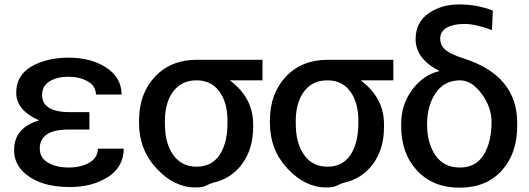

<svg xmlns="http://www.w3.org/2000/svg" viewBox="-20 -826 2436 884"><path d="M44.9 -134.8Q44.9 -238.3 160.2 -271.5Q54.7 -318.4 54.7 -398.9Q54.7 -479.5 125 -520Q195.3 -560.5 296.9 -560.5Q398.4 -560.5 468.8 -515.1Q539.1 -469.7 540 -390.6H421.9Q420.9 -430.7 383.3 -451.7Q345.7 -472.7 294.4 -472.7Q243.2 -472.7 208.5 -451.7Q173.8 -430.7 173.8 -388.7Q173.8 -309.6 303.7 -309.6H391.6V-229.5H295.9Q163.1 -229.5 163.1 -142.6Q163.1 -98.6 201.7 -76.7Q240.2 -54.7 295.9 -54.7Q351.6 -54.7 390.6 -76.7Q429.7 -98.6 430.7 -141.6H549.8Q548.8 -56.6 476.6 -10.7Q404.3 35.2 301.8 35.2Q155.3 35.2 83 -39.1Q44.9 -79.1 44.9 -134.8Z M620.1 -259.8V-270.5Q620.1 -394.5 693.4 -472.7Q766.6 -550.8 886.7 -550.8H1188.5V-456.1H1038.1Q1145.5 -376 1145.5 -254.9V-240.2Q1145.5 -140.6 1095.2 -71.8Q1044.9 -2.9 960 15.6Q944.3 20.5 928.2 28.8Q912.1 37.1 879.9 37.1Q782.2 37.1 701.2 -49.8Q620.1 -136.7 620.1 -259.8ZM739.3 -255.9Q739.3 -166 777.8 -112.3Q816.4 -58.6 885.3 -58.6Q954.1 -58.6 990.2 -111.8Q1026.4 -165 1027.3 -253.9V-270.5Q1027.3 -354.5 989.7 -405.3Q952.1 -456.1 884.8 -456.1Q817.4 -456.1 779.3 -407.2Q741.2 -358.4 739.3 -277.3Z M1222.7 -259.8V-270.5Q1222.7 -394.5 1295.9 -472.7Q1369.1 -550.8 1489.3 -550.8H1791V-456.1H1640.6Q1748 -376 1748 -254.9V-240.2Q1748 -140.6 1697.8 -71.8Q1647.5 -2.9 1562.5 15.6Q1546.9 20.5 1530.8 28.8Q1514.6 37.1 1482.4 37.1Q1384.8 37.1 1303.7 -49.8Q1222.7 -136.7 1222.7 -259.8ZM1341.8 -255.9Q1341.8 -166 1380.4 -112.3Q1418.9 -58.6 1487.8 -58.6Q1556.6 -58.6 1592.8 -111.8Q1628.9 -165 1629.9 -253.9V-270.5Q1629.9 -354.5 1592.3 -405.3Q1554.7 -456.1 1487.3 -456.1Q1419.9 -456.1 1381.8 -407.2Q1343.8 -358.4 1341.8 -277.3Z M1827.1 -245.1V-254.9Q1827.1 -344.7 1877.9 -413.1Q1928.7 -481.4 2003.9 -499Q1893.6 -554.7 1893.6 -645.5Q1893.6 -722.7 1952.6 -764.2Q2011.7 -805.7 2093.8 -805.7Q2175.8 -805.7 2249 -777.3L2245.1 -687.5Q2168.9 -715.8 2119.1 -715.8Q2069.3 -715.8 2038.1 -699.2Q2006.8 -682.6 2006.8 -647.9Q2006.8 -613.3 2035.6 -592.8Q2064.5 -572.3 2116.2 -556.6Q2361.3 -477.5 2361.3 -259.8V-246.1Q2361.3 -119.1 2290 -40.5Q2218.8 38.1 2096.2 38.1Q1973.6 38.1 1900.4 -40.5Q1827.1 -119.1 1827.1 -245.1ZM2243.2 -264.6Q2243.2 -333 2197.3 -394.5Q2151.4 -456.1 2098.6 -456.1Q2025.4 -456.1 1985.8 -397.5Q1946.3 -338.9 1946.3 -252.9Q1946.3 -167 1984.9 -110.8Q2023.4 -54.7 2097.2 -54.7Q2170.9 -54.7 2207 -113.3Q2243.2 -171.9 2243.2 -264.6Z"/></svg>

Font: GenEi M Gothic v2 Medium
Style: Regular
Weight: 500
Version: Version 2.0